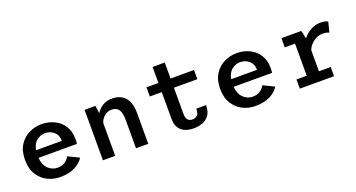

<svg xmlns="http://www.w3.org/2000/svg" viewBox="-43 -1216 3318 1787"><g transform="rotate(-20 1616.5 -323.0)"><path d="M326.5 11Q262.5 11 204.2 -17.5Q146 -46 109 -104.2Q72 -162.5 72 -251Q72 -339.5 109 -397.2Q146 -455 204.5 -483.5Q263 -512 328 -512Q395 -512 452.5 -485.2Q510 -458.5 545.2 -405Q580.5 -351.5 580.5 -270.5Q580.5 -260 579.5 -247.8Q578.5 -235.5 577 -226.5H196.5Q203 -154.5 242 -117Q281 -79.5 333 -79.5Q384.5 -79.5 413.5 -103.2Q442.5 -127 451.5 -149.5L561 -96Q535.5 -51.5 476.5 -20.2Q417.5 11 326.5 11ZM330 -422Q288 -422 249.8 -393.5Q211.5 -365 199.5 -301H454.5V-307.5Q454.5 -358.5 418.2 -390.2Q382 -422 330 -422Z M752.5 0V-500H860L870.5 -423.5Q893 -461.5 932.5 -486.5Q972 -511.5 1028.5 -511.5Q1106.5 -511.5 1154 -461.8Q1201.5 -412 1201.5 -299.5V0H1080V-280.5Q1080 -353 1057.5 -384.2Q1035 -415.5 987 -415.5Q946.5 -415.5 915.2 -388.8Q884 -362 874 -323.5V0Z M1484 -148V-409H1365.5V-500H1484V-658.5H1604.5V-500H1836.5V-409H1604.5V-151Q1604.5 -106 1622 -89Q1639.5 -72 1666 -72Q1693 -72 1713.2 -88.5Q1733.5 -105 1733.5 -154.5H1830Q1830 -93 1804.8 -57Q1779.5 -21 1738.8 -5.5Q1698 10 1651.5 10Q1604.5 10 1566.5 -5Q1528.5 -20 1506.2 -54.5Q1484 -89 1484 -148Z M2259.5 11Q2195.5 11 2137.2 -17.5Q2079 -46 2042 -104.2Q2005 -162.5 2005 -251Q2005 -339.5 2042 -397.2Q2079 -455 2137.5 -483.5Q2196 -512 2261 -512Q2328 -512 2385.5 -485.2Q2443 -458.5 2478.2 -405Q2513.5 -351.5 2513.5 -270.5Q2513.5 -260 2512.5 -247.8Q2511.5 -235.5 2510 -226.5H2129.5Q2136 -154.5 2175 -117Q2214 -79.5 2266 -79.5Q2317.5 -79.5 2346.5 -103.2Q2375.5 -127 2384.5 -149.5L2494 -96Q2468.5 -51.5 2409.5 -20.2Q2350.5 11 2259.5 11ZM2263 -422Q2221 -422 2182.8 -393.5Q2144.5 -365 2132.5 -301H2387.5V-307.5Q2387.5 -358.5 2351.2 -390.2Q2315 -422 2263 -422Z M2702.5 0V-91H2804V-409H2702.5V-500H2899.5L2916.5 -419Q2946.5 -460.5 2993.5 -486.2Q3040.5 -512 3090.5 -512Q3125.5 -512 3142.8 -506Q3160 -500 3165 -496.5L3139 -395Q3134.5 -398.5 3118.8 -403.5Q3103 -408.5 3076 -408.5Q3042.5 -408.5 3011.2 -392.8Q2980 -377 2956.8 -351.8Q2933.5 -326.5 2925 -298V-91H3041.5V0Z"/></g></svg>

Font: Trispace Medium
Style: Regular
Weight: 500
Designer: Tyler Finck
Foundry: Etcetera Type Company
Version: Version 1.210; ttfautohint (v1.8.3)